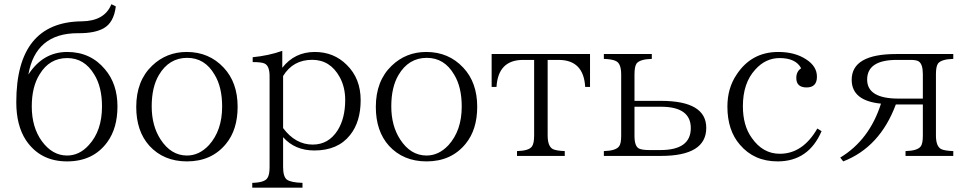

<svg xmlns="http://www.w3.org/2000/svg" viewBox="-20 -748 4580 909"><path d="M507.3 -728 528.3 -717.8Q519 -640.6 470.2 -613.8Q428.7 -590.8 354 -590.8H348.1Q148.4 -590.8 114.3 -395Q183.6 -502 298.3 -502Q408.7 -502 477.1 -419.9Q536.1 -350.6 536.1 -244.1Q536.1 -141.6 488.3 -75.7Q421.9 16.1 297.4 16.1Q170.4 16.1 103 -84Q57.1 -153.8 57.1 -264.2Q57.1 -644 367.2 -647Q475.6 -648.4 507.3 -728ZM298.3 -473.1Q213.9 -473.1 167.5 -396Q130.4 -336.9 130.4 -244.1Q130.4 -145.5 178.2 -79.6Q228 -11.7 297.4 -11.7Q355.5 -11.7 399.9 -60.5Q462.9 -128.4 462.9 -244.1Q462.9 -336.9 425.8 -396Q379.4 -473.1 298.3 -473.1Z M863.8 -502Q969.7 -502 1039.1 -427.7Q1105 -357.4 1105 -242.7Q1105 -133.8 1049.8 -66.9Q981.9 16.1 865.2 16.1Q754.9 16.1 687 -58.1Q625 -127.4 625 -241.7Q625 -365.2 700.2 -437Q768.1 -502 863.8 -502ZM866.2 -474.1Q780.3 -474.1 732.4 -393.1Q698.2 -335.4 698.2 -244.6Q698.2 -152.3 740.2 -87.9Q789.6 -11.7 865.2 -11.7Q922.9 -11.7 968.8 -60.5Q1031.7 -129.9 1031.7 -243.7Q1031.7 -336.4 995.6 -395Q949.7 -474.1 866.2 -474.1Z M1174.3 140.6V117.7Q1233.4 116.2 1246.1 94.7Q1256.3 80.1 1256.3 42.5V-387.2Q1256.3 -436.5 1232.4 -447.3Q1218.3 -454.1 1176.3 -454.1V-477.1Q1251.5 -484.4 1316.4 -507.3V-427.2Q1375 -502 1470.2 -502Q1560.5 -502 1621.6 -440.9Q1687.5 -376.5 1687.5 -273.9Q1687.5 -170.9 1637.2 -108.4Q1579.6 -35.6 1468.3 -35.6Q1376 -35.6 1320.3 -98.6V42.5Q1320.3 88.9 1338.4 102.5Q1357.9 116.2 1412.1 117.7V140.6ZM1320.3 -141.6Q1378.9 -63.5 1460.4 -63.5Q1535.2 -63.5 1578.1 -130.4Q1614.3 -187.5 1614.3 -274.9Q1614.3 -335.4 1588.4 -382.8Q1543.5 -464.8 1458 -464.8Q1367.2 -464.8 1320.3 -388.2Z M1998 -502Q2104 -502 2173.3 -427.7Q2239.3 -357.4 2239.3 -242.7Q2239.3 -133.8 2184.1 -66.9Q2116.2 16.1 1999.5 16.1Q1889.2 16.1 1821.3 -58.1Q1759.3 -127.4 1759.3 -241.7Q1759.3 -365.2 1834.5 -437Q1902.3 -502 1998 -502ZM2000.5 -474.1Q1914.6 -474.1 1866.7 -393.1Q1832.5 -335.4 1832.5 -244.6Q1832.5 -152.3 1874.5 -87.9Q1923.8 -11.7 1999.5 -11.7Q2057.1 -11.7 2103 -60.5Q2166 -129.9 2166 -243.7Q2166 -336.4 2129.9 -395Q2084 -474.1 2000.5 -474.1Z M2307.6 -492.2H2773.4V-336.4H2750.5Q2743.2 -464.4 2624.5 -464.4H2572.8V-106.9Q2572.8 -55.2 2597.7 -42Q2614.3 -34.2 2653.8 -32.7V-9.8H2427.7V-32.7Q2484.4 -34.2 2498.5 -54.7Q2508.8 -68.8 2508.8 -106.9V-464.4H2456.5Q2338.4 -464.4 2330.6 -336.4H2307.6Z M2838.9 -492.2H3065.9V-469.2Q3009.8 -467.8 2993.7 -447.3Q2983.9 -433.1 2983.9 -396V-270.5H3108.9Q3323.7 -270.5 3323.7 -142.6Q3323.7 -9.8 3108.9 -9.8H2838.9V-32.7Q2895 -34.2 2910.6 -54.7Q2920.9 -67.4 2920.9 -104.5V-396Q2920.9 -447.3 2896 -459Q2878.9 -467.8 2838.9 -469.2ZM2983.9 -242.7V-104.5Q2983.9 -54.7 3005.9 -44.4Q3021 -37.6 3054.7 -37.6H3106.9Q3250.5 -37.6 3250.5 -141.6Q3250.5 -242.7 3108.9 -242.7Z M3869.6 -127Q3808.1 16.1 3661.6 16.1Q3549.8 16.1 3482.9 -63Q3423.8 -130.9 3423.8 -243.2Q3423.8 -330.1 3466.8 -394Q3537.1 -502 3664.6 -502Q3743.7 -502 3796.9 -466.8Q3847.7 -434.1 3847.7 -384.8Q3847.7 -334 3798.8 -334Q3750 -334 3750 -378.9Q3750 -409.7 3772.9 -424.8Q3747.6 -473.1 3670.9 -473.1Q3604 -473.1 3555.2 -418Q3497.1 -354.5 3497.1 -245.1Q3497.1 -153.3 3539.1 -95.2Q3591.3 -20 3671.9 -20Q3780.8 -20 3849.6 -139.6Z M4349.1 -253.4H4221.2Q4146 -51.3 3972.2 16.1L3958 -2Q4096.2 -85.4 4150.9 -257.3Q4012.2 -271 4012.2 -370.1Q4012.2 -492.2 4223.1 -492.2H4493.2V-469.2Q4437 -467.8 4420.9 -447.3Q4411.1 -433.1 4411.1 -397.5V-106Q4411.1 -55.2 4436 -42Q4452.6 -34.2 4493.2 -32.7V-9.8H4267.1V-32.7Q4323.2 -34.2 4338.9 -54.7Q4349.1 -67.4 4349.1 -106ZM4349.1 -281.2V-397.5Q4349.1 -444.8 4329.1 -457.5Q4317.9 -464.4 4292 -464.4H4226.1Q4085.4 -464.4 4085.4 -371.1Q4085.4 -281.2 4233.9 -281.2Z"/></svg>

Font: I.MingCP
Style: Regular
Weight: 400
Designer: I.Font Project
Version: Version 8.000; Sep 06, 2022